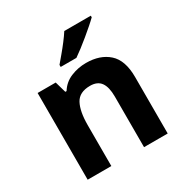

<svg xmlns="http://www.w3.org/2000/svg" viewBox="-175 -906 1007 1047"><g transform="rotate(-30 328.5 -383.0)"><path d="M388 -556Q476 -556 529 -508.5Q582 -461 582 -356V0H433V-319Q433 -378 412 -407.5Q391 -437 345 -437Q277 -437 252 -390.5Q227 -344 227 -257V0H78V-546H192L212 -476H220Q246 -518 291.5 -537Q337 -556 388 -556ZM540 -756Q526 -742 503 -722Q480 -702 453.5 -680Q427 -658 401.5 -638.5Q376 -619 357 -606H258V-619Q274 -638 295.5 -663.5Q317 -689 338 -716.5Q359 -744 373 -766H540Z"/></g></svg>

Font: Noto Sans Bengali UI
Style: Bold
Weight: 700
Designer: Jelle Bosma - Monotype Design Team
Foundry: Monotype Imaging Inc.
Version: Version 2.003; ttfautohint (v1.8.4.7-5d5b)